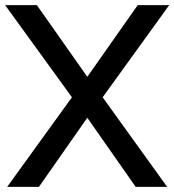

<svg xmlns="http://www.w3.org/2000/svg" viewBox="-20 -730 681 750"><path d="M261 -350 8 0H132L321 -270L510 0H633L381 -350L641 -710H518L321 -430L124 -710H0Z"/></svg>

Font: RT Raleway SemiBold
Style: Regular
Weight: 400
Designer: Matt McInerney, Pablo Impallari, Rodrigo Fuenzalida — Edited by Milan Moffatt in April 2016
Foundry: Matt McInerney, Pablo Impallari, Rodrigo Fuenzalida — Edited by Milan Moffatt in April 2016
Version: Version 3.001